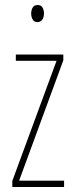

<svg xmlns="http://www.w3.org/2000/svg" viewBox="-20 -795 298 764"><path d="M235 -51H29V-75L205 -553H43V-578H232V-555L56 -76H235ZM130 -775Q144 -775 149.5 -764.5Q155 -754 155 -742Q155 -726 148 -716.5Q141 -707 129 -707Q116 -707 110 -717.5Q104 -728 104 -741Q104 -753 109.5 -764Q115 -775 130 -775Z"/></svg>

Font: Noto Sans Tamil UI ExtraCondensed Thin
Style: Regular
Weight: 100
Width: 2
Designer: Jelle Bosma - Monotype Design Team
Foundry: Monotype Imaging Inc.
Version: Version 2.004; ttfautohint (v1.8.4.7-5d5b)